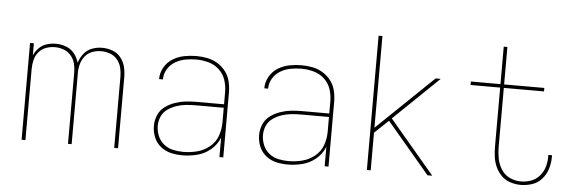

<svg xmlns="http://www.w3.org/2000/svg" viewBox="-48 -887 3121 1047"><g transform="rotate(5 1512.0 -363.5)"><path d="M96 0H117V-390Q117 -415 123 -439Q129 -463 145 -482.5Q161 -502 185 -510.5Q209 -519 233 -519Q258 -519 281.5 -510.5Q305 -502 321.5 -482.5Q338 -463 344 -439Q350 -415 350 -390V0H370V-390Q370 -415 376.5 -439Q383 -463 399 -482.5Q415 -502 438.5 -510.5Q462 -519 487 -519Q512 -519 535.5 -510.5Q559 -502 575 -482.5Q591 -463 597 -439Q603 -415 603 -390V0H624V-390Q624 -418 617 -446Q610 -474 591.5 -496.5Q573 -519 546 -528.5Q519 -538 490 -538Q462 -538 435 -528Q408 -518 390 -495Q372 -472 364 -445Q356 -473 338 -495.5Q320 -518 292.5 -528Q265 -538 237 -538Q212 -538 187.5 -530.5Q163 -523 145 -505Q127 -487 117 -464Q117 -464 117 -464Q117 -464 117 -464V-530H96Z M977 8Q1018 8 1058.5 -2.5Q1099 -13 1131.5 -40.5Q1164 -68 1179 -107V0H1200V-355Q1200 -385 1193 -415Q1186 -445 1167.5 -469.5Q1149 -494 1123 -510Q1097 -526 1067 -532Q1037 -538 1006 -538Q973 -538 939.5 -531.5Q906 -525 877 -507Q848 -489 831 -459Q814 -429 814 -395H835Q835 -425 850.5 -451Q866 -477 892 -492.5Q918 -508 947.5 -513.5Q977 -519 1006 -519Q1040 -519 1073.5 -510Q1107 -501 1132.5 -477.5Q1158 -454 1168.5 -421.5Q1179 -389 1179 -355V-289H1027Q997 -289 967.5 -285.5Q938 -282 909.5 -272Q881 -262 856.5 -244Q832 -226 820 -197.5Q808 -169 808 -139Q808 -107 820 -77Q832 -47 857.5 -26.5Q883 -6 914 1Q945 8 977 8ZM980 -11Q952 -11 924 -17Q896 -23 873.5 -41Q851 -59 840 -86Q829 -113 829 -141Q829 -168 840 -192.5Q851 -217 873.5 -232.5Q896 -248 921.5 -256.5Q947 -265 974 -267.5Q1001 -270 1027 -270H1179V-189Q1179 -151 1166 -115Q1153 -79 1122.5 -54.5Q1092 -30 1055 -20.5Q1018 -11 980 -11Z M1553 8Q1594 8 1634.5 -2.5Q1675 -13 1707.5 -40.5Q1740 -68 1755 -107V0H1776V-355Q1776 -385 1769 -415Q1762 -445 1743.5 -469.5Q1725 -494 1699 -510Q1673 -526 1643 -532Q1613 -538 1582 -538Q1549 -538 1515.5 -531.5Q1482 -525 1453 -507Q1424 -489 1407 -459Q1390 -429 1390 -395H1411Q1411 -425 1426.5 -451Q1442 -477 1468 -492.5Q1494 -508 1523.5 -513.5Q1553 -519 1582 -519Q1616 -519 1649.5 -510Q1683 -501 1708.5 -477.5Q1734 -454 1744.5 -421.5Q1755 -389 1755 -355V-289H1603Q1573 -289 1543.5 -285.5Q1514 -282 1485.5 -272Q1457 -262 1432.5 -244Q1408 -226 1396 -197.5Q1384 -169 1384 -139Q1384 -107 1396 -77Q1408 -47 1433.5 -26.5Q1459 -6 1490 1Q1521 8 1553 8ZM1556 -11Q1528 -11 1500 -17Q1472 -23 1449.5 -41Q1427 -59 1416 -86Q1405 -113 1405 -141Q1405 -168 1416 -192.5Q1427 -217 1449.5 -232.5Q1472 -248 1497.5 -256.5Q1523 -265 1550 -267.5Q1577 -270 1603 -270H1755V-189Q1755 -151 1742 -115Q1729 -79 1698.5 -54.5Q1668 -30 1631 -20.5Q1594 -11 1556 -11Z M1986 0H2007V-206L2083 -278L2159 -188L2318 0H2344L2097 -292L2344 -530H2316L2007 -233V-735H1986Z M2828 8Q2861 8 2892 -2.5Q2923 -13 2944.5 -38Q2966 -63 2975.5 -94.5Q2985 -126 2985 -159Q2985 -163 2985 -168H2964Q2965 -164 2965 -160Q2965 -131 2957 -103Q2949 -75 2930 -53Q2911 -31 2884 -21Q2857 -11 2828 -11Q2796 -11 2767 -24.5Q2738 -38 2720.5 -65.5Q2703 -93 2697 -124.5Q2691 -156 2691 -188V-511H2911V-530H2691V-735H2671V-530H2509V-511H2671V-188Q2671 -159 2675 -130.5Q2679 -102 2691 -76Q2703 -50 2723.5 -30Q2744 -10 2772 -1Q2800 8 2828 8Z"/></g></svg>

Font: Iosevka Sparkle Thin
Style: Regular
Weight: 100
Designer: Belleve Invis
Foundry: Belleve Invis
Version: Version 4.5.0; ttfautohint (v1.8.3)